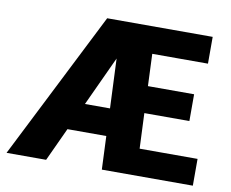

<svg xmlns="http://www.w3.org/2000/svg" viewBox="-78 -810 1096 910"><g transform="rotate(10 470.0 -355.5)"><path d="M904.3 -128.9V0H466.3L459.5 -160.6H272.5L198.2 0H7.8L366.7 -710.9H874.5V-582H606.4L612.8 -427.7H835V-298.8H618.2L625.5 -128.9ZM333.5 -292.5H454.1L443.8 -530.8Z"/></g></svg>

Font: Vazirmatn FD Black
Style: Regular
Weight: 900
Designer: Saber Rastikerdar
Foundry: Saber Rastikerdar
Version: Version 33.003